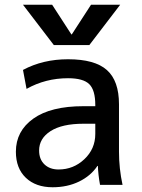

<svg xmlns="http://www.w3.org/2000/svg" viewBox="-20 -780 599 810"><path d="M283 -635 364 -760H487L357 -590H207L77 -760H200L281 -635ZM382 -258H332Q242 -258 193.5 -227Q145 -196 145 -145Q145 -108 167.5 -86.5Q190 -65 227 -65Q290 -65 336 -108.5Q382 -152 382 -215ZM47 -140Q47 -227 120.5 -279.5Q194 -332 332 -332H382V-337Q382 -400 356.5 -425Q331 -450 267 -450Q172 -450 92 -405L77 -485Q161 -530 267 -530Q380 -530 431 -484.5Q482 -439 482 -340V-140Q482 -69 497 0H402Q394 -44 393 -80H391Q363 -38 313.5 -14Q264 10 202 10Q131 10 89 -30Q47 -70 47 -140Z"/></svg>

Font: Mplus 1p Medium
Style: Regular
Weight: 500
Version: Version 1.061